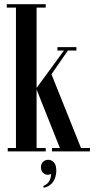

<svg xmlns="http://www.w3.org/2000/svg" viewBox="-20 -719 458 912"><path d="M222.8 107.5Q204.2 116 189.4 105.9Q174.5 95.8 174.5 76Q174.5 58.8 184.8 49.4Q195 40 209.8 40Q224 40 235.8 52.1Q247.5 64.2 247.5 93.2Q247.5 104.8 243 121.5Q238.5 138.2 225.9 152.4Q213.2 166.5 187.5 173.2L185.8 164.5Q207.8 155.2 215.5 138Q223.2 120.8 222.8 107.5ZM313.5 -495 224.5 -366.2 371.2 0H270.8L153.8 -294V0H55.8V-699H153.8V-301.2L295.5 -495ZM296.2 -479 304 -495H343V-479ZM252.8 -479V-495H297.2L295.5 -479ZM153.8 -683V-699H197.2V-683ZM12.2 -683V-699H55.8V-683ZM153 0V-16H197.2V0ZM16.8 0V-16H56.5V0ZM368.5 0 355.5 -16H407.2V0ZM226.8 0V-16H273L274.8 0Z"/></svg>

Font: Emberly Black
Style: Regular
Weight: 900
Designer: Rajesh Rajput
Foundry: Rajesh Rajput
Version: Version 1.000